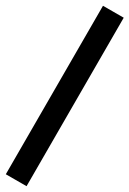

<svg xmlns="http://www.w3.org/2000/svg" viewBox="-22 -640 445 660"><path d="M-2 -41Q109.4 -234.4 332 -620.1Q355.5 -606.4 403.3 -579.1Q292 -385.7 69.3 0Q45.9 -13.7 -2 -41Z"/></svg>

Font: mr_KirucoupageG
Style: Regular
Weight: 400
Designer: Jan Henkel
Version: Version 1.00 May 25, 2020, initial release